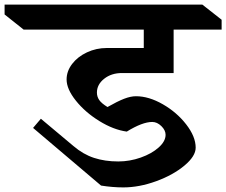

<svg xmlns="http://www.w3.org/2000/svg" viewBox="-138 -806 985 836"><path d="M284 -403Q284 -385 294 -370.5Q304 -356 330 -340Q374 -365 402.5 -376Q431 -387 454 -387Q510 -387 571 -352Q632 -317 673 -264Q714 -211 714 -163Q714 -126 665 -85Q616 -44 542 -17Q468 10 399 10Q352 10 302 2L6 -249L40 -289L182 -170Q224 -134 271.5 -118.5Q319 -103 377 -103Q427 -103 475 -120Q523 -137 553 -164Q583 -191 583 -219Q583 -239 564.5 -257Q546 -275 525 -275Q482 -275 414 -233Q356 -241 294.5 -279Q233 -317 192.5 -367.5Q152 -418 152 -460Q152 -496 176 -527.5Q200 -559 240.5 -578Q281 -597 327 -597H488V-677H-35L-118 -743V-786H743L827 -720V-677H618V-488H393Q347 -488 315.5 -463Q284 -438 284 -403Z"/></svg>

Font: Inknut Antiqua Medium
Style: Regular
Weight: 500
Designer: Claus Eggers Sørensen
Foundry: Claus Eggers Sørensen
Version: Version 1.003; ttfautohint (v1.8.2) -l 8 -r 50 -G 200 -x 14 